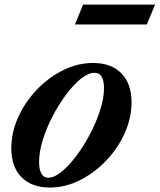

<svg xmlns="http://www.w3.org/2000/svg" viewBox="-20 -810 698 840"><path d="M198 10.5Q118.5 10.5 74 -34.8Q29.5 -80 29.5 -161Q29.5 -230.5 59.5 -297Q89.5 -363.5 140.8 -417.2Q192 -471 255.8 -502.8Q319.5 -534.5 387 -534.5Q466.5 -534.5 511 -489.2Q555.5 -444 555.5 -362.5Q555.5 -293.5 525.5 -227Q495.5 -160.5 444.2 -107Q393 -53.5 329.2 -21.5Q265.5 10.5 198 10.5ZM191.5 -32.5Q217.5 -32.5 249.8 -59Q282 -85.5 314.5 -128.8Q347 -172 374.2 -224Q401.5 -276 418.2 -328.5Q435 -381 435 -424.5Q435 -456 425 -473.8Q415 -491.5 393 -491.5Q366.5 -491.5 334.2 -465.8Q302 -440 269.8 -397Q237.5 -354 210.5 -302.2Q183.5 -250.5 167.2 -198Q151 -145.5 151 -101Q151 -68.5 161 -50.5Q171 -32.5 191.5 -32.5ZM308 -703 343.5 -790H658.5L622.5 -703Z"/></svg>

Font: Libre Caslon Text SemiBold Italic
Style: Regular
Weight: 600
Italic angle: -22.583°
Designer: Pablo Impallari, Rodrigo Fuenzalida, Katja Schimmel
Foundry: Pablo Impallari, Rodrigo Fuenzalida
Version: Version 2.000